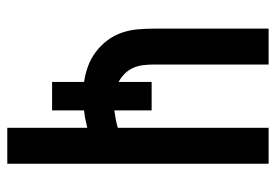

<svg xmlns="http://www.w3.org/2000/svg" viewBox="-138 -638 775 540"><g transform="rotate(90 250.0 -367.5)"><path d="M339 0V-225Q327 -222 314.5 -219.5Q302 -217 290 -216V-126H210V-216Q188 -219 166 -227Q144 -235 125.5 -249Q107 -263 93 -281.5Q79 -300 71.5 -322Q64 -344 62 -367Q60 -390 60 -413V-735H161V-413Q161 -399 162.5 -384Q164 -369 170 -355Q176 -341 186.5 -330.5Q197 -320 210 -313V-406H290V-301Q302 -303 314.5 -305Q327 -307 339 -311V-735H440V0Z"/></g></svg>

Font: Zed Mono Semibold
Style: Regular
Weight: 600
Monospace: yes
Designer: Belleve Invis
Foundry: Belleve Invis
Version: Version 1.0.0; ttfautohint (v1.8.4)